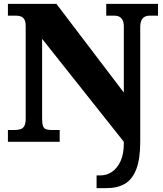

<svg xmlns="http://www.w3.org/2000/svg" viewBox="-20 -734 846 994"><path d="M480 240V174H501Q533 174 560 155.5Q587 137 604 100.5Q621 64 621 9V0L198 -533V-121Q198 -95 202.5 -82Q207 -69 218 -65Q229 -61 246 -61H289V0H21V-61H54Q72 -61 85.5 -65Q99 -69 106 -82Q113 -95 113 -121V-597Q113 -622 106 -633.5Q99 -645 87.5 -649Q76 -653 63 -653H21V-714H272L621 -255V-597Q621 -618 614.5 -630Q608 -642 597.5 -647.5Q587 -653 573 -653H530V-714H798V-653H755Q740 -653 729 -647Q718 -641 712 -628Q706 -615 706 -593V0Q706 89 685.5 142Q665 195 626.5 217.5Q588 240 532 240Z"/></svg>

Font: Noto Serif Hebrew Black
Style: Regular
Weight: 900
Version: Version 2.003